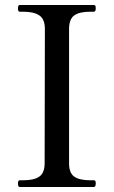

<svg xmlns="http://www.w3.org/2000/svg" viewBox="-20 -750 456 770"><path d="M59 0Q52 0 52 -14Q52 -27 59 -27H74Q117 -27 138 -42Q159 -57 159 -95L160 -634Q160 -673 138 -688Q116 -703 74 -703H59Q52 -703 52 -716Q52 -730 59 -730H356Q361 -730 362.5 -726.5Q364 -723 364 -716Q364 -703 356 -703H342Q298 -703 277.5 -688Q257 -673 257 -634V-95Q257 -56 278 -41.5Q299 -27 342 -27H356Q361 -27 362.5 -24Q364 -21 364 -14Q364 0 356 0Z"/></svg>

Font: Shippori Mincho Medium
Style: Regular
Weight: 500
Designer: FONTDASU
Foundry: FONTDASU / Google Inc. / but / Adobe
Version: Version 3.110; ttfautohint (v1.8.3)